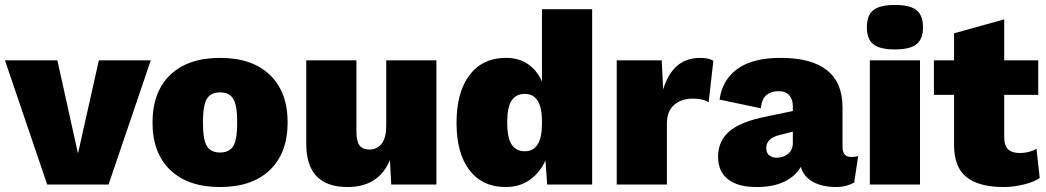

<svg xmlns="http://www.w3.org/2000/svg" viewBox="-26 -743 4213 773"><path d="M581 -500 411 0H260H164L-6 -500H205L288 -125L372 -500Z M1132 -250Q1132 -127 1060.5 -58.5Q989 10 860 10Q731 10 659.5 -58.5Q588 -127 588 -250Q588 -373 659.5 -441.5Q731 -510 860 -510Q989 -510 1060.5 -441.5Q1132 -373 1132 -250ZM791 -250Q791 -182 806.5 -155.5Q822 -129 860 -129Q898 -129 913.5 -155.5Q929 -182 929 -250Q929 -318 913.5 -344.5Q898 -371 860 -371Q822 -371 806.5 -344.5Q791 -318 791 -250Z M1731 -500V0H1549L1544 -99Q1499 10 1373 10Q1207 10 1207 -164V-500H1409V-214Q1409 -174 1421.5 -157.5Q1434 -141 1461 -141Q1493 -141 1511 -165Q1529 -189 1529 -237V-500Z M2358 -706V0H2177L2170 -97Q2148 -48 2107 -19Q2066 10 2010 10Q1916 10 1864 -58Q1812 -126 1812 -248Q1812 -372 1864.5 -441Q1917 -510 2011 -510Q2063 -510 2099.5 -485Q2136 -460 2156 -415V-706ZM2156 -246V-255V-254Q2156 -365 2087 -365Q2052 -365 2034 -338.5Q2016 -312 2016 -250Q2016 -188 2034 -161Q2052 -134 2087 -134Q2156 -134 2156 -246Z M2846 -498 2827 -331Q2818 -338 2801 -342Q2784 -346 2764 -346Q2717 -346 2688 -320.5Q2659 -295 2659 -246V0H2457V-500H2638L2644 -383Q2662 -444 2699 -477Q2736 -510 2793 -510Q2828 -510 2846 -498Z M3429 -115 3413 -8Q3380 10 3342 10Q3285 10 3247.5 -10.5Q3210 -31 3198 -71Q3176 -33 3131.5 -11.5Q3087 10 3020 10Q2944 10 2904.5 -21.5Q2865 -53 2865 -112Q2865 -175 2910 -214Q2955 -253 3060 -274L3166 -296V-315Q3166 -344 3151 -360Q3136 -376 3109 -376Q3079 -376 3060 -360.5Q3041 -345 3037 -307L2871 -342Q2882 -422 2943.5 -466Q3005 -510 3116 -510Q3366 -510 3366 -311V-151Q3366 -111 3401 -111Q3418 -111 3429 -115ZM3166 -167V-213L3111 -199Q3059 -186 3059 -147Q3059 -128 3070.5 -118Q3082 -108 3101 -108Q3127 -108 3146.5 -123.5Q3166 -139 3166 -167Z M3464 -633Q3464 -681 3490 -702Q3516 -723 3577 -723Q3638 -723 3664 -702Q3690 -681 3690 -633Q3690 -586 3664 -565Q3638 -544 3577 -544Q3516 -544 3490 -565Q3464 -586 3464 -633ZM3678 0H3476V-500H3678Z M4160 -26Q4136 -10 4095 0Q4054 10 4015 10Q3915 10 3865 -30Q3815 -70 3815 -160V-361H3734V-500H3815V-609L4017 -665V-500H4154V-361H4017V-192Q4017 -157 4032.5 -142Q4048 -127 4080 -127Q4118 -127 4147 -144Z"/></svg>

Font: Work Sans ExtraBold
Style: Regular
Weight: 800
Designer: Wei Huang
Foundry: Wei Huang
Version: Version 1.500